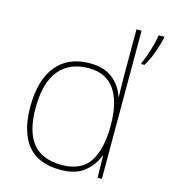

<svg xmlns="http://www.w3.org/2000/svg" viewBox="-114 -850 838 951"><g transform="rotate(15 305.5 -375.0)"><path d="M611 -754Q602 -715 587.5 -675Q573 -635 552 -600H535V-606Q543 -621 553 -649.5Q563 -678 571 -708.5Q579 -739 582 -760H611ZM283 10Q169 10 114 -58Q59 -126 59 -254Q59 -391 119 -464.5Q179 -538 291 -538Q363 -538 407.5 -502.5Q452 -467 468 -414H470Q469 -448 468.5 -480Q468 -512 468 -543V-760H494V0H472L470 -113H468Q450 -63 406 -26.5Q362 10 283 10ZM283 -15Q383 -15 425.5 -80.5Q468 -146 468 -263V-266Q468 -386 424 -449.5Q380 -513 291 -513Q192 -513 139 -448.5Q86 -384 86 -254Q86 -134 134.5 -74.5Q183 -15 283 -15Z"/></g></svg>

Font: Noto Sans Thin
Style: Regular
Weight: 100
Designer: Monotype Design Team
Foundry: Monotype Imaging Inc.
Version: Version 2.007